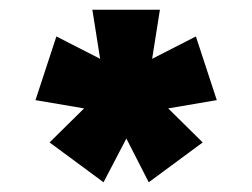

<svg xmlns="http://www.w3.org/2000/svg" viewBox="-20 -748 519 395"><path d="M193 -373 82 -455 153 -525 53 -542 96 -673 186 -627 170 -728H309L293 -627L383 -673L426 -542L326 -525L397 -455L286 -373L240 -463Z"/></svg>

Font: Onest ExtraBold
Style: Regular
Weight: 800
Designer: Dmitri Voloshin, Andrey Kudryavtsev
Foundry: Dmitri Voloshin, Andrey Kudryavtsev
Version: Version 1.000;gftools[0.9.33]